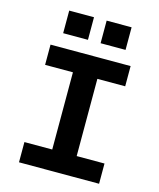

<svg xmlns="http://www.w3.org/2000/svg" viewBox="-132 -1007 913 1100"><g transform="rotate(15 325.0 -457.0)"><path d="M252 0V-698H397V0ZM87 -698H562V-578H87ZM87 -120H562V0H87ZM362 -780V-914H510V-780ZM140 -780V-914H287V-780Z"/></g></svg>

Font: Azeret Mono SemiBold
Style: Regular
Weight: 600
Designer: Martin Vácha
Foundry: Displaay
Version: Version 1.002